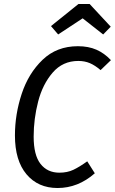

<svg xmlns="http://www.w3.org/2000/svg" viewBox="-20 -932 577 964"><path d="M537 -630 485 -580Q457 -604 431 -615Q405 -626 373 -626Q295 -626 244.5 -567.5Q194 -509 171.5 -422Q149 -335 149 -246Q149 -153 183.5 -109Q218 -65 278 -65Q318 -65 348.5 -79.5Q379 -94 418 -122L456 -62Q372 12 269 12Q171 12 113 -57Q55 -126 55 -252Q55 -358 89 -461Q123 -564 194 -632Q265 -700 371 -700Q424 -700 464 -682.5Q504 -665 537 -630ZM236 -801 374 -912H430L536 -798L498 -759L395 -840L272 -759Z"/></svg>

Font: Fira Sans Condensed
Style: Italic
Weight: 400
Width: 3
Italic angle: -8°
Designer: bBox Type GmbH & Carrois Corporate GbR & Edenspiekermann AG
Foundry: bBox Type GmbH & Carrois Corporate GbR & Edenspiekermann AG
Version: Version 4.301